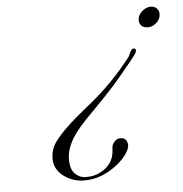

<svg xmlns="http://www.w3.org/2000/svg" viewBox="-48 -597 688 721"><g transform="rotate(-5 296.0 -237.0)"><path d="M512.7 -537.1Q529.3 -551.3 544.7 -551.3Q560.1 -551.3 568.6 -542.5Q577.1 -533.7 577.1 -522.7Q577.1 -511.7 573.2 -503.7Q569.3 -495.6 562.5 -489.3Q547.4 -475.1 530.3 -475.1Q513.2 -475.1 505.1 -483.4Q497.1 -491.7 497.1 -503.2Q497.1 -514.6 501.5 -522.9Q505.9 -531.2 512.7 -537.1ZM448.7 -349.6Q401.4 -292 380.9 -268.6Q330.1 -213.4 298.3 -181.9Q266.6 -150.4 246.3 -127Q226.1 -103.5 213.9 -83Q190.4 -43.9 190.4 -6.6Q190.4 30.8 207.8 47.9Q225.1 64.9 246.6 64.9Q268.1 64.9 281.7 61Q295.4 57.1 306.6 50.8Q351.6 25.9 356 -22.5Q356.4 -27.8 357.2 -38.1Q357.9 -48.3 367.2 -58.8Q376.5 -69.3 389.6 -69.3Q402.8 -69.3 409.7 -61.3Q416.5 -53.2 416.5 -40Q416.5 -26.9 402.1 -6.3Q387.7 14.2 363.3 32.7Q305.7 77.1 241.7 77.1Q199.2 77.1 165.5 52.7Q129.4 26.4 129.4 -13.7Q129.4 -48.8 147.9 -75.2Q181.6 -123 274.4 -196.8Q350.6 -256.3 415 -331.5Q448.7 -370.6 450.9 -378.2Q453.1 -385.7 458 -393.1Q462.9 -400.4 469.7 -400.4Q476.6 -400.4 476.6 -393.1Q476.6 -385.7 470.7 -377.9Q464.8 -370.1 448.7 -349.6Z"/></g></svg>

Font: Pinyon Script
Style: Regular
Weight: 400
Designer: Nicole Fally
Foundry: Nicole Fally
Version: Version 1.005